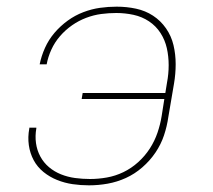

<svg xmlns="http://www.w3.org/2000/svg" viewBox="-20 -548 640 576"><path d="M247 8Q222 8 198 4.5Q174 1 151.5 -8Q129 -17 110.5 -32Q92 -47 81 -67.5Q70 -88 66.5 -112.5Q63 -137 68 -163V-165H89V-163Q85 -140 88 -118.5Q91 -97 101 -78.5Q111 -60 127 -46.5Q143 -33 163 -25Q183 -17 205 -14Q227 -11 250 -11Q275 -11 300.5 -15.5Q326 -20 350 -31.5Q374 -43 394.5 -61.5Q415 -80 429.5 -102.5Q444 -125 452.5 -150Q461 -175 465 -200L473 -251H225L228 -269H476L481 -300Q486 -326 486 -352.5Q486 -379 480.5 -403.5Q475 -428 461.5 -449Q448 -470 427 -484Q406 -498 380.5 -503.5Q355 -509 329 -509Q306 -509 283.5 -506Q261 -503 238.5 -494.5Q216 -486 196 -472Q176 -458 160 -439.5Q144 -421 134 -399Q124 -377 120 -355H99Q104 -380 115 -404.5Q126 -429 143.5 -449.5Q161 -470 183 -486Q205 -502 230 -511.5Q255 -521 280 -524.5Q305 -528 330 -528Q360 -528 388 -522Q416 -516 439 -501Q462 -486 478 -463Q494 -440 500.5 -412.5Q507 -385 507 -355.5Q507 -326 502 -297L485 -197Q481 -169 472 -142Q463 -115 446.5 -90.5Q430 -66 407 -46Q384 -26 357.5 -14Q331 -2 303 3Q275 8 247 8Z"/></svg>

Font: Iosevka Thin Extended Oblique
Style: Regular
Weight: 100
Width: 7
Italic angle: -9°
Monospace: yes
Designer: Belleve Invis
Foundry: Belleve Invis
Version: Version 32.5.0; ttfautohint (v1.8.4)